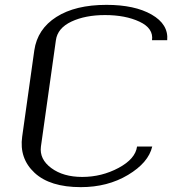

<svg xmlns="http://www.w3.org/2000/svg" viewBox="-20 -770 708 790"><path d="M668 -604.5H605.5Q612.3 -653.3 554.2 -680.7Q496.1 -708 412.1 -708Q331.1 -708 273.9 -681.2Q216.8 -654.3 210 -604.5L148.4 -167Q141.6 -115.2 190.9 -78.6Q240.2 -42 318.4 -42Q398.4 -42 467.8 -79.1Q537.1 -116.2 543.9 -167H606.4Q590.8 -100.6 506.8 -50.3Q422.9 0 312.5 0Q185.5 0 122.1 -59.1Q58.6 -118.2 71.3 -208L121.1 -562.5Q133.8 -650.4 211.9 -700.2Q290 -750 418 -750Q534.2 -750 604 -710Q673.8 -669.9 668 -604.5Z"/></svg>

Font: okolaks
Style: RegularItalic
Weight: 500
Italic angle: -8°
Version: Version 000.6.0